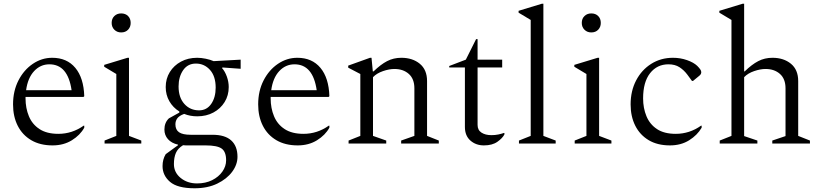

<svg xmlns="http://www.w3.org/2000/svg" viewBox="-20 -770 4403 1030"><path d="M262 10Q195 10 147.5 -18Q100 -46 75 -95.5Q50 -145 50 -210Q50 -282 79 -338.5Q108 -395 156 -427.5Q204 -460 260 -460Q339 -460 384 -406Q429 -352 432 -254L428 -250H117Q117 -246 117 -242Q117 -190 135 -146.5Q153 -103 192 -77.5Q231 -52 293 -52Q367 -52 429 -96H432V-85Q410 -45 365.5 -17.5Q321 10 262 10ZM245 -425Q197 -425 163 -388.5Q129 -352 120 -286H364Q344 -425 245 -425Z M630 -596Q608 -596 593.5 -610.5Q579 -625 579 -647Q579 -670 593.5 -684Q608 -698 630 -698Q653 -698 667 -684Q681 -670 681 -647Q681 -625 667 -610.5Q653 -596 630 -596ZM541 0V-16L604 -41V-373L539 -412V-422L664 -460H672V-41L738 -16V0Z M1038 -146Q1000 -146 968 -159Q941 -149 931 -135Q921 -121 921 -103Q921 -74 940.5 -60.5Q960 -47 1003 -47H1120Q1187 -47 1220.5 -16.5Q1254 14 1254 71Q1254 113 1225.5 151.5Q1197 190 1145.5 215Q1094 240 1024 240Q932 240 892 205.5Q852 171 852 121Q852 85 869 57L935 9V6Q900 -2 881 -23.5Q862 -45 862 -75Q862 -112 886 -135L942 -166V-172Q908 -193 888.5 -227Q869 -261 869 -303Q869 -348 891 -383.5Q913 -419 951 -439.5Q989 -460 1038 -460Q1059 -460 1083.5 -455Q1108 -450 1126 -442L1271 -450V-401L1174 -408L1171 -405Q1187 -387 1197 -359Q1207 -331 1207 -303Q1207 -258 1185 -222.5Q1163 -187 1125 -166.5Q1087 -146 1038 -146ZM1048 -178Q1089 -178 1113 -212.5Q1137 -247 1137 -300Q1137 -361 1106.5 -395Q1076 -429 1031 -429Q987 -429 962.5 -393.5Q938 -358 938 -306Q938 -247 969 -212.5Q1000 -178 1048 -178ZM913 110Q913 155 949 184.5Q985 214 1037 214Q1083 214 1118 196.5Q1153 179 1173 150.5Q1193 122 1193 90Q1193 44 1169 27Q1145 10 1083 10H977Q969 10 962 9Q934 26 923.5 50.5Q913 75 913 110Z M1577 10Q1510 10 1462.5 -18Q1415 -46 1390 -95.5Q1365 -145 1365 -210Q1365 -282 1394 -338.5Q1423 -395 1471 -427.5Q1519 -460 1575 -460Q1654 -460 1699 -406Q1744 -352 1747 -254L1743 -250H1432Q1432 -246 1432 -242Q1432 -190 1450 -146.5Q1468 -103 1507 -77.5Q1546 -52 1608 -52Q1682 -52 1744 -96H1747V-85Q1725 -45 1680.5 -17.5Q1636 10 1577 10ZM1560 -425Q1512 -425 1478 -388.5Q1444 -352 1435 -286H1679Q1659 -425 1560 -425Z M1850 0V-16L1913 -41V-373L1848 -407V-418L1965 -460H1973L1980 -387H1984Q2022 -424 2056.5 -442Q2091 -460 2133 -460Q2193 -460 2232 -428Q2271 -396 2271 -335V-41L2334 -16V0H2132V-16L2203 -41V-296Q2203 -347 2173 -373.5Q2143 -400 2096 -400Q2068 -400 2034.5 -388.5Q2001 -377 1981 -356V-41L2052 -16V0Z M2576 10Q2533 10 2503.5 -16Q2474 -42 2474 -89V-408H2390V-416L2479 -450L2534 -560H2542V-450H2674V-408H2542V-100Q2542 -72 2563 -58.5Q2584 -45 2616 -45Q2636 -45 2653 -48.5Q2670 -52 2684 -57L2686 -56V-49Q2676 -29 2648.5 -9.5Q2621 10 2576 10Z M2764 0V-16L2827 -41V-663L2762 -702V-712L2887 -750H2895V-41L2961 -16V0Z M3152 -596Q3130 -596 3115.5 -610.5Q3101 -625 3101 -647Q3101 -670 3115.5 -684Q3130 -698 3152 -698Q3175 -698 3189 -684Q3203 -670 3203 -647Q3203 -625 3189 -610.5Q3175 -596 3152 -596ZM3063 0V-16L3126 -41V-373L3061 -412V-422L3186 -460H3194V-41L3260 -16V0Z M3574 10Q3507 10 3460 -18Q3413 -46 3388 -95.5Q3363 -145 3363 -210Q3363 -282 3392.5 -338.5Q3422 -395 3473.5 -427.5Q3525 -460 3590 -460Q3630 -460 3665.5 -447.5Q3701 -435 3720 -417Q3731 -406 3736.5 -398Q3742 -390 3742 -383Q3742 -372 3732 -364L3698 -336H3692L3667 -370Q3649 -394 3625 -409.5Q3601 -425 3566 -425Q3505 -425 3467.5 -377.5Q3430 -330 3430 -242Q3430 -190 3448 -146.5Q3466 -103 3504.5 -77.5Q3543 -52 3605 -52Q3679 -52 3741 -96H3744V-85Q3721 -45 3677 -17.5Q3633 10 3574 10Z M3841 0V-16L3904 -41V-663L3839 -702V-712L3964 -750H3972V-387H3975Q4013 -424 4047.5 -442Q4082 -460 4124 -460Q4184 -460 4223 -428Q4262 -396 4262 -335V-41L4325 -16V0H4123V-16L4194 -40V-296Q4194 -347 4164 -373.5Q4134 -400 4087 -400Q4059 -400 4025.5 -388.5Q3992 -377 3972 -356V-40L4043 -16V0Z"/></svg>

Font: Spectral Light
Style: Regular
Weight: 300
Designer: Jean-Baptiste Levee
Foundry: Production Type
Version: Version 2.001